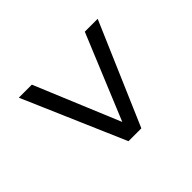

<svg xmlns="http://www.w3.org/2000/svg" viewBox="-109 -737 833 833"><g transform="rotate(45 307.0 -321.0)"><path d="M546 -361V-282L76 -79V-159L468 -322L76 -484V-563Z"/></g></svg>

Font: Intel One Mono
Style: Regular
Weight: 400
Monospace: yes
Designer: Fred Shallcrass
Foundry: Frere-Jones Type LLC
Version: Version 1.400;hotconv 1.1.0;makeotfexe 2.6.0;FJTRelease1.4